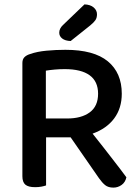

<svg xmlns="http://www.w3.org/2000/svg" viewBox="-20 -847 634 875"><path d="M190 -2Q182 1 169 3.5Q156 6 140 6Q109 6 95.5 -5.5Q82 -17 82 -44V-560Q82 -577 91.5 -586.5Q101 -596 118 -601Q149 -612 192 -616Q235 -620 278 -620Q408 -620 471.5 -567.5Q535 -515 535 -420Q535 -354 500.5 -307.5Q466 -261 402 -238Q426 -208 449 -178.5Q472 -149 492.5 -122.5Q513 -96 529.5 -74.5Q546 -53 556 -39Q551 -16 534 -4Q517 8 497 8Q473 8 459 -3.5Q445 -15 431 -35L302 -221H190ZM286 -307Q351 -307 389 -335Q427 -363 427 -420Q427 -476 388.5 -504Q350 -532 275 -532Q252 -532 229.5 -530Q207 -528 189 -525V-307ZM365 -827Q392 -826 407 -813Q422 -800 422 -782Q422 -766 415 -755.5Q408 -745 391 -731L302 -660Q277 -661 263.5 -671.5Q250 -682 250 -698Q250 -717 267 -733Z"/></svg>

Font: Baloo Paaji 2 Medium
Style: Regular
Weight: 500
Designer: Shuchita Grover, Noopur Datye and Ek Type
Foundry: Ek Type
Version: Version 1.640;hotconv 1.0.111;makeotfexe 2.5.65597; ttfautoh